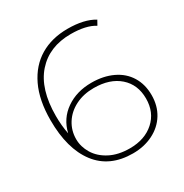

<svg xmlns="http://www.w3.org/2000/svg" viewBox="-164 -833 925 966"><g transform="rotate(-30 298.0 -350.0)"><path d="M561 -204Q561 -142 532 -95Q503 -48 451 -22Q399 4 334 4Q199 4 128 -89Q57 -182 57 -348Q57 -464 95 -543.5Q133 -623 201 -663.5Q269 -704 361 -704Q457 -704 514 -669L499 -642Q450 -673 361 -673Q236 -673 163.5 -591Q91 -509 91 -353Q91 -297 101 -247Q119 -323 181 -366Q243 -409 329 -409Q398 -409 451 -384Q504 -359 532.5 -312.5Q561 -266 561 -204ZM528 -203Q528 -284 473.5 -332Q419 -380 326 -380Q266 -380 219.5 -356.5Q173 -333 147 -292Q121 -251 121 -201Q121 -157 145.5 -116.5Q170 -76 218 -51Q266 -26 333 -26Q420 -26 474 -74.5Q528 -123 528 -203Z"/></g></svg>

Font: Montserrat Alternates ExLight
Style: Regular
Weight: 275
Designer: Julieta Ulanovsky
Foundry: Julieta Ulanovsky
Version: Version 7.200